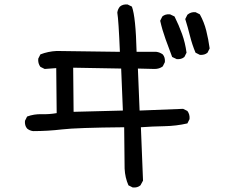

<svg xmlns="http://www.w3.org/2000/svg" viewBox="-20 -786 1040 875"><path d="M585 68.4 565.4 58.6Q549.8 23.4 547.9 -17.6L545.9 -206.1Q329.1 -204.1 263.2 -196.3Q197.3 -188.5 130.9 -188.5Q115.2 -190.4 103.5 -200.2Q91.8 -213.9 93.8 -235.4L103.5 -254.9Q134.8 -266.6 169.9 -265.6Q205.1 -264.6 238.3 -270.5L236.3 -475.6L183.6 -471.7L164.1 -481.4Q152.3 -497.1 154.3 -518.6L164.1 -538.1Q199.2 -551.8 238.3 -553.7L526.4 -549.8Q520.5 -693.4 514.6 -728.5Q516.6 -744.1 526.4 -755.9Q540 -767.6 561.5 -765.6L581.1 -755.9Q598.6 -709 602.5 -549.8H692.4Q708 -547.9 721.7 -538.1Q733.4 -524.4 731.4 -502.9L721.7 -483.4Q706.1 -471.7 684.6 -471.7L608.4 -473.6L616.2 -282.2L814.5 -290L834 -280.3Q845.7 -264.6 843.8 -243.2L834 -223.6Q783.2 -211.9 729 -210.9Q674.8 -210 622.1 -206.1L631.8 37.1L620.1 58.6Q606.4 70.3 585 68.4ZM540 -282.2 532.2 -473.6 313.5 -477.5 315.4 -276.4ZM785.2 -516.6 764.6 -526.4Q749 -567.4 734.4 -607.9Q719.7 -648.4 710 -691.4L719.7 -710.9Q733.4 -722.7 754.9 -720.7L775.4 -710.9Q794.9 -671.9 809.6 -631.3Q824.2 -590.8 830.1 -545.9L820.3 -526.4Q806.6 -514.6 785.2 -516.6ZM890.6 -536.1 871.1 -545.9Q855.5 -583 845.7 -622.6Q835.9 -662.1 824.2 -699.2L834 -718.8Q849.6 -732.4 871.1 -730.5L890.6 -720.7Q910.2 -685.5 919.9 -646.5Q929.7 -607.4 935.5 -565.4L925.8 -545.9Q912.1 -534.2 890.6 -536.1Z"/></svg>

Font: JasonHandwriting1
Style: Regular
Weight: 400
Version: Version 1.48.20